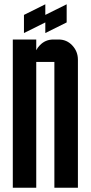

<svg xmlns="http://www.w3.org/2000/svg" viewBox="-20 -880 425 900"><path d="M92.3 -810.1 192.4 -859.9V-810.1L292.5 -859.9V-774.9L192.4 -725.1V-774.9L92.3 -725.1ZM149.9 0H40V-694.8H149.9V-644.5Q155.8 -656.7 166.5 -667.5Q192.4 -694.8 230 -694.8H254.9Q292.5 -694.8 318.4 -667.5Q345.2 -639.2 345.2 -600.1V0H234.9V-589.8H149.9Z"/></svg>

Font: Horta
Style: Regular
Weight: 600
Width: 3
Version: Version 0.11